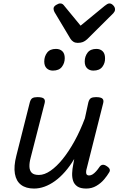

<svg xmlns="http://www.w3.org/2000/svg" viewBox="-20 -1079 688 1115"><path d="M178 16Q131 16 102.5 -5.5Q74 -27 66.5 -70Q59 -113 75 -175L153 -484Q158 -503 168 -509Q178 -515 197 -515Q226 -515 235 -506Q244 -497 239 -479L158 -163Q150 -133 151 -110.5Q152 -88 164.5 -75.5Q177 -63 206 -63Q238 -63 273.5 -87.5Q309 -112 344.5 -156Q380 -200 413 -260Q446 -320 473 -392L493 -484Q498 -503 508 -509Q518 -515 537 -515Q566 -515 575 -506Q584 -497 579 -479L485 -106Q480 -90 480 -79.5Q480 -69 484.5 -64.5Q489 -60 497 -60Q508 -60 518 -66.5Q528 -73 538 -84Q548 -95 558 -110Q566 -121 576.5 -122Q587 -123 600 -114Q614 -105 617 -96Q620 -87 614 -78Q603 -59 584.5 -37Q566 -15 539.5 0.5Q513 16 481 16Q447 16 429 3.5Q411 -9 404.5 -29Q398 -49 399 -73.5Q400 -98 405 -122L411 -156Q386 -114 357.5 -81.5Q329 -49 299 -27.5Q269 -6 238.5 5Q208 16 178 16ZM287 -669Q265 -669 251 -682.5Q237 -696 237 -722Q237 -751 253.5 -773Q270 -795 305 -795Q328 -795 342 -781.5Q356 -768 356 -741Q356 -713 339.5 -691Q323 -669 287 -669ZM522 -669Q500 -669 486 -682.5Q472 -696 472 -722Q472 -751 488.5 -773Q505 -795 540 -795Q562 -795 576 -781.5Q590 -768 590 -741Q591 -713 574.5 -691Q558 -669 522 -669ZM616 -1059Q627 -1059 637.5 -1048Q648 -1037 648 -1025Q648 -1017 645 -1012Q642 -1007 638 -1002L486 -851Q474 -840 461.5 -835Q449 -830 431 -830Q417 -830 406.5 -836.5Q396 -843 389 -854L297 -1008Q293 -1016 292 -1021Q291 -1026 291 -1029Q291 -1041 305.5 -1050Q320 -1059 329 -1059Q339 -1059 344.5 -1054.5Q350 -1050 355 -1043L448 -930L588 -1045Q595 -1050 601.5 -1054.5Q608 -1059 616 -1059Z"/></svg>

Font: Playwrite DE SAS
Style: Regular
Weight: 400
Designer: Veronika Burian, José Scaglione
Foundry: TypeTogether
Version: Version 1.002